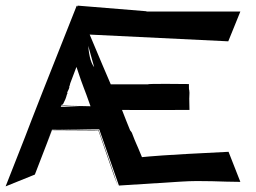

<svg xmlns="http://www.w3.org/2000/svg" viewBox="-90 -643 910 683"><path d="M415 -84C391 -143 396 -126 379 -171C375 -178 375 -176 373 -179C365 -198 353 -229 344 -252C397 -251 578 -252 584 -252C583 -321 583 -272 584 -313C583 -334 582 -311 582 -344C571 -344 433 -346 437 -343H304C288 -379 265 -435 229 -520L722 -496C737 -532 751 -568 765 -602H431V-603L186 -623L185 -619L183 -623C-64 -1 83 -367 -70 20L34 -22L95 -180C156 -180 212 -179 260 -179C328 19 317 -14 329 18C316 -23 277 -135 261 -180C259 -180 239 -181 213 -181L119 -183H263L333 17H334L555 3C630 -2 700 4 765 4L723 -103C478 -91 448 -87 415 -84ZM224 -480C230 -456 238 -431 245 -404C236 -416 227 -437 224 -480ZM177 -264C185 -264 192 -263 198 -263H126L128 -267C131 -274 130 -271 131 -269C132 -273 133 -273 133 -271C133 -272 134 -273 134 -273V-272C142 -288 144 -292 148 -307C148 -308 150 -310 150 -311C150 -313 149 -313 149 -314C152 -320 159 -334 156 -334C159 -340 158 -341 160 -347L182 -405C209 -323 207 -337 232 -265C169 -266 146 -267 130 -268L128 -267C143 -265 185 -264 177 -264ZM185 -181H95C70 -119 69 -117 95 -182C136 -182 165 -181 185 -181Z"/></svg>

Font: HIVNotRetro
Style: Regular
Weight: 400
Designer: Feorag
Foundry: Feorag
Version: Version 1.000;PS 001.000;hotconv 1.0.88;makeotf.lib2.5.64775